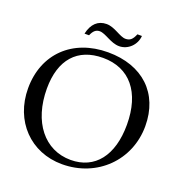

<svg xmlns="http://www.w3.org/2000/svg" viewBox="-154 -1004 1094 1157"><g transform="rotate(20 392.5 -425.5)"><path d="M402 -709C174 -709 22 -561 22 -341C22 -131 168 20 370 20C594 20 764 -147 764 -367C764 -577 624 -709 402 -709ZM385 -667C556 -667 657 -545 657 -337C657 -139 565 -22 410 -22C242 -22 129 -164 129 -378C129 -563 221 -667 385 -667ZM335 -866C280 -866 243 -831 229 -766H258C271 -797 287 -811 311 -811C349 -811 396 -766 450 -766C507 -766 555 -813 559 -871H530C515 -834 499 -821 471 -821C434 -821 388 -866 335 -866Z"/></g></svg>

Font: Asana Math
Style: Regular
Weight: 400
Version: Version 000.958